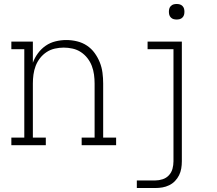

<svg xmlns="http://www.w3.org/2000/svg" viewBox="-20 -729 1090 964"><path d="M37 0V-38H102V-482H37V-520H145V-414Q154 -439 170.5 -461.5Q187 -484 209.5 -499.5Q232 -515 259 -521.5Q286 -528 313 -528Q340 -528 367 -521.5Q394 -515 416.5 -500Q439 -485 455 -463Q471 -441 481 -416Q491 -391 494.5 -364Q498 -337 498 -310V-38H563V0H390V-38H455V-310Q455 -332 452 -354.5Q449 -377 441 -398Q433 -419 419 -437Q405 -455 386 -467.5Q367 -480 344.5 -485Q322 -490 300 -490Q278 -490 255.5 -485Q233 -480 214 -467.5Q195 -455 181 -437Q167 -419 159 -398Q151 -377 148 -354.5Q145 -332 145 -310V-38H210V0ZM667 215V177H760Q778 177 796.5 171Q815 165 828 151Q841 137 846 118.5Q851 100 851 81V-482H721V-520H893V81Q893 99 890 117Q887 135 879 151Q871 167 858.5 180Q846 193 829.5 201Q813 209 795.5 212Q778 215 760 215ZM867 -631Q859 -631 851.5 -633Q844 -635 838 -641Q832 -647 830 -654.5Q828 -662 828 -670Q828 -678 830 -685.5Q832 -693 838 -699Q844 -705 851.5 -707Q859 -709 867 -709Q875 -709 882.5 -707Q890 -705 896 -699Q902 -693 904 -685.5Q906 -678 906 -670Q906 -662 904 -654.5Q902 -647 896 -641Q890 -635 882.5 -633Q875 -631 867 -631Z"/></svg>

Font: Iosevka Etoile Extralight
Style: Regular
Weight: 200
Designer: Belleve Invis
Foundry: Belleve Invis
Version: Version 22.1.2; ttfautohint (v1.8.4)